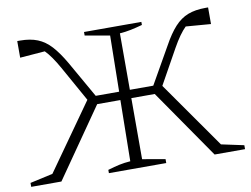

<svg xmlns="http://www.w3.org/2000/svg" viewBox="-73 -761 1128 864"><g transform="rotate(-10 491.5 -328.5)"><path d="M141 0H3V-18L107 -41L320 -342L230 -503Q197 -562 169 -590L55 -581V-657Q62 -657 68 -657Q114 -657 147.5 -643.5Q181 -630 208.5 -600Q236 -570 265 -520L360 -353H467L471 -609L358 -629V-645H620V-631Q591 -623 567 -618Q543 -613 516 -611V-353H623L718 -520Q746 -571 773.5 -601Q801 -631 834.5 -644Q868 -657 915 -657Q920 -657 927 -657V-581L813 -590Q784 -562 751 -503L663 -345L877 -40L980 -18V0H841L623 -315H516V-36L620 -18V0H358V-15Q388 -24 411 -29Q434 -34 462 -36L466 -315H360Z"/></g></svg>

Font: Piazzolla SC ExtraLight
Style: Regular
Weight: 200
Designer: Juan Pablo del Peral
Foundry: Huerta Tipografica
Version: Version 1.330